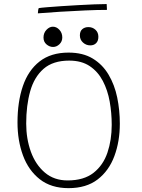

<svg xmlns="http://www.w3.org/2000/svg" viewBox="-20 -926 717 971"><path d="M326.5 25.5Q238.5 25.5 181.2 -19.5Q124 -64.5 96.2 -140Q68.5 -215.5 68.5 -306.5Q68.5 -411.5 95.8 -491Q123 -570.5 180.2 -615.2Q237.5 -660 326.5 -660Q399.5 -660 449.2 -629.8Q499 -599.5 529.2 -548.2Q559.5 -497 572.8 -432.8Q586 -368.5 586 -300.5Q586 -211 558.5 -136.8Q531 -62.5 473.8 -18.5Q416.5 25.5 326.5 25.5ZM322 -13.5Q404 -13.5 453 -52Q502 -90.5 523.5 -154.5Q545 -218.5 545 -294.5Q545 -354.5 534.8 -412.2Q524.5 -470 500 -516.8Q475.5 -563.5 434 -591.5Q392.5 -619.5 330 -619.5Q248 -619.5 200.5 -578Q153 -536.5 132.8 -464.8Q112.5 -393 112.5 -301Q112.5 -224 136.2 -158.5Q160 -93 206.8 -53.2Q253.5 -13.5 322 -13.5ZM248.5 -688.5Q230.5 -688.5 215.2 -701.5Q200 -714.5 200 -736Q200 -759.5 215 -775.2Q230 -791 247.5 -791Q266 -791 280.5 -775.2Q295 -759.5 295 -736.5Q295 -716 280.5 -702.2Q266 -688.5 248.5 -688.5ZM436.5 -696.5Q415.5 -696.5 399.8 -710.8Q384 -725 384 -747Q384 -768 396.2 -778.5Q408.5 -789 427 -789Q448 -789 462.8 -775.5Q477.5 -762 477.5 -740Q477.5 -719 466.2 -707.8Q455 -696.5 436.5 -696.5ZM521 -876Q473.5 -876 410 -873.2Q346.5 -870.5 283.2 -866.5Q220 -862.5 171.5 -858.5Q171.5 -864 172.8 -872.8Q174 -881.5 176 -885Q187.5 -887 218.2 -889.5Q249 -892 290 -894.8Q331 -897.5 374.8 -900Q418.5 -902.5 457 -904Q495.5 -905.5 519.5 -905.5Z"/></svg>

Font: Grandstander Thin
Style: Regular
Weight: 100
Designer: Tyler Finck
Foundry: Etcetera Type Co
Version: Version 1.200; ttfautohint (v1.8.3)